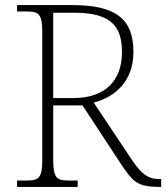

<svg xmlns="http://www.w3.org/2000/svg" viewBox="-20 -734 653 754"><path d="M47 0H285V-25H251C202 -25 189 -35 189 -108V-320H304L455 -90C502 -20 519 0 607 0H613V-31H604C561 -31 535 -51 496 -109L348 -331C434 -354 504 -416 504 -530C504 -661 433 -714 264 -714H47V-689H84C133 -689 146 -679 146 -606V-108C146 -35 133 -25 84 -25H47ZM269 -349H189V-684H272C417 -684 459 -630 459 -529C459 -415 390 -349 269 -349Z"/></svg>

Font: Noto Serif Sinhala ExtraLight
Style: Regular
Weight: 200
Designer: Jelle Bosma - Monotype Design Team
Foundry: Monotype Imaging Inc.
Version: Version 2.007